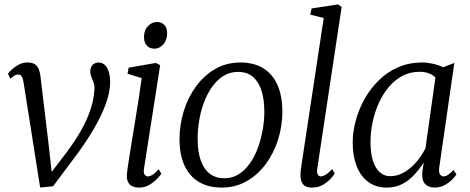

<svg xmlns="http://www.w3.org/2000/svg" viewBox="-20 -838 2126 868"><path d="M86.5 -465.5Q84 -482.5 78.5 -491.8Q73 -501 62.5 -501Q51.5 -501 42.5 -494.5Q33.5 -488 26.5 -482L16 -505Q20.5 -511.5 33.2 -523.5Q46 -535.5 64.2 -545.5Q82.5 -555.5 104 -555.5Q126.5 -555.5 138.5 -547Q150.5 -538.5 156 -523.5Q161.5 -508.5 163.5 -488.5L201.5 -170.5L217 -28L192 -32.5L282 -150.5Q320 -201.5 346.8 -248.8Q373.5 -296 388.8 -341.8Q404 -387.5 407 -433.5Q408 -452 403 -465.5Q398 -479 393 -490.2Q388 -501.5 388 -513.5Q388 -534.5 399 -545Q410 -555.5 425 -555.5Q442 -555.5 454 -544.2Q466 -533 472 -513Q478 -493 478 -466.5Q478 -421.5 457.8 -366.8Q437.5 -312 403 -253.5Q368.5 -195 327 -139L220 4L161.5 10L134 -165Z M608.5 10Q591 10 578 4Q565 -2 558.5 -16Q552 -30 554 -53Q555.5 -70 561 -105.5Q566.5 -141 574.2 -188.2Q582 -235.5 590.5 -287.8Q599 -340 607 -391.2Q615 -442.5 620.5 -485L556.5 -504.5L561.5 -532L684.5 -553.5L704 -543.5L631 -75.5Q628 -57 633.8 -48.8Q639.5 -40.5 647 -40.5Q657.5 -40.5 669.2 -47.5Q681 -54.5 697.5 -73L709.5 -52.5Q704 -44 689.8 -29Q675.5 -14 654.8 -2Q634 10 608.5 10ZM678.5 -618Q656.5 -618 643.8 -631.8Q631 -645.5 631 -671Q631 -701.5 648.8 -720Q666.5 -738.5 690.5 -738.5Q710.5 -738.5 723 -725.2Q735.5 -712 735.5 -688.5Q735.5 -656 718 -637Q700.5 -618 678.5 -618Z M1066.5 -555.5Q1128 -555.5 1170.5 -529.2Q1213 -503 1234.8 -453Q1256.5 -403 1256.5 -332.5Q1256.5 -268.5 1237.2 -207.2Q1218 -146 1182 -97Q1146 -48 1095.5 -19Q1045 10 983 10Q921.5 10 878.8 -15.8Q836 -41.5 813.8 -90.5Q791.5 -139.5 791.5 -208.5Q791.5 -274 810.8 -336Q830 -398 866.2 -447.5Q902.5 -497 953.2 -526.2Q1004 -555.5 1066.5 -555.5ZM1056 -513Q1019.5 -513 990.2 -494.8Q961 -476.5 939 -445.5Q917 -414.5 902.2 -375.2Q887.5 -336 880.5 -293.2Q873.5 -250.5 873.5 -210Q873.5 -151.5 887.8 -112Q902 -72.5 929 -52.2Q956 -32 994.5 -32Q1030 -32 1059 -50.2Q1088 -68.5 1109.8 -99.5Q1131.5 -130.5 1145.8 -169.5Q1160 -208.5 1167.5 -250.8Q1175 -293 1175 -333Q1175 -387.5 1162.2 -427.8Q1149.5 -468 1123.5 -490.5Q1097.5 -513 1056 -513Z M1414 -74Q1411.5 -57.5 1416.8 -49Q1422 -40.5 1429.5 -40.5Q1439.5 -40.5 1452 -47.8Q1464.5 -55 1481.5 -73.5L1493.5 -53.5Q1488 -44.5 1474 -29.2Q1460 -14 1439 -2Q1418 10 1390.5 10Q1373.5 10 1361.8 4.2Q1350 -1.5 1344 -15Q1338 -28.5 1338.5 -50Q1338.5 -54 1339 -60.5Q1339.5 -67 1340.5 -74.8Q1341.5 -82.5 1342.5 -89L1443.5 -756.5L1382 -772L1389 -800L1508 -818L1524.5 -806.5Z M1966 -82.5Q1962.5 -58 1969.5 -49.2Q1976.5 -40.5 1985.5 -40.5Q1995 -40.5 2006 -48Q2017 -55.5 2030.5 -69.5L2043.5 -49.5Q2039.5 -42.5 2026 -28.2Q2012.5 -14 1991.8 -2Q1971 10 1945 10Q1917.5 10 1902 -6Q1886.5 -22 1889 -58L1895.5 -103.5Q1878 -75.5 1854.2 -49.2Q1830.5 -23 1799.5 -6.5Q1768.5 10 1729.5 10Q1679 10 1644.5 -15.8Q1610 -41.5 1592.2 -87.2Q1574.5 -133 1574.5 -193Q1574.5 -240 1587.8 -290.8Q1601 -341.5 1627 -388.5Q1653 -435.5 1691 -473.5Q1729 -511.5 1778.8 -533.5Q1828.5 -555.5 1889.5 -555.5Q1912 -555.5 1937.5 -549.8Q1963 -544 1983.5 -534L2034 -553.5ZM1948.5 -488Q1935.5 -500.5 1917.2 -507Q1899 -513.5 1877 -513.5Q1834.5 -513.5 1799.5 -495Q1764.5 -476.5 1737.8 -444.8Q1711 -413 1692.5 -372Q1674 -331 1664.5 -286Q1655 -241 1655 -196.5Q1655 -145 1666.2 -110.5Q1677.5 -76 1697.5 -58.8Q1717.5 -41.5 1743.5 -41.5Q1771 -41.5 1795.2 -53Q1819.5 -64.5 1840 -83Q1860.5 -101.5 1876.8 -123.8Q1893 -146 1903.5 -168Z"/></svg>

Font: Merriweather 48pt Light
Style: Italic
Weight: 300
Italic angle: -7.8°
Version: Version 2.101